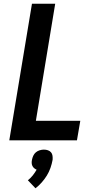

<svg xmlns="http://www.w3.org/2000/svg" viewBox="-20 -755 540 1033"><path d="M30 0 152 -735H277L173 -105H412L394 0ZM171 258 130 215Q145 203 156.5 188.5Q168 174 177 158Q170 155 164 150Q158 145 154.5 138Q151 131 150.5 122.5Q150 114 152 105Q154 94 159 83Q164 72 173 64.5Q182 57 193.5 53.5Q205 50 216 50Q228 50 238 53.5Q248 57 254.5 64.5Q261 72 262.5 83Q264 94 263 105Q259 127 251.5 148.5Q244 170 232 189.5Q220 209 204.5 226.5Q189 244 171 258Z"/></svg>

Font: Iosevka Curly XBdObl
Style: Regular
Weight: 800
Italic angle: -9°
Monospace: yes
Designer: Belleve Invis
Foundry: Belleve Invis
Version: Version 11.1.0; ttfautohint (v1.8.3)